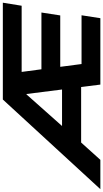

<svg xmlns="http://www.w3.org/2000/svg" viewBox="215 -1046 745 1388"><g transform="rotate(-90 588.0 -352.5)"><path d="M-86 0 562 -705H1262L1240 -569H704L756 -611L787 -378L731 -426H1191L1170 -290H740L792 -339L825 -87L767 -136H1171L1150 0H670L645 -197L691 -139H210L298 -191L126 0ZM599 -534 336 -238 313 -277H682L640 -233L602 -534Z"/></g></svg>

Font: Nunito Sans 10pt Expanded ExtraBold
Style: Italic
Weight: 800
Width: 7
Italic angle: -9°
Designer: Vernon Adams
Foundry: Vernon Adams
Version: Version 3.101;gftools[0.9.27]